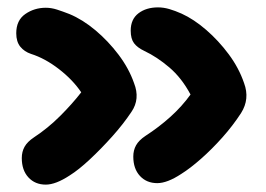

<svg xmlns="http://www.w3.org/2000/svg" viewBox="-20 -514 720 520"><path d="M406 -18Q377 -18 359 -37.5Q341 -57 341 -90Q341 -107 348.5 -120.5Q356 -134 374 -146Q411 -170 442 -198Q473 -226 496 -258Q472 -303 438.5 -331.5Q405 -360 371 -376Q352 -385 343 -397Q334 -409 334 -431Q334 -462 355 -478Q376 -494 408 -494Q423 -494 438.5 -489.5Q454 -485 472 -477Q505 -462 538.5 -433Q572 -404 599.5 -367Q627 -330 641 -289Q657 -246 633 -208Q611 -174 582.5 -142Q554 -110 524.5 -84Q495 -58 471 -43Q433 -18 406 -18ZM104 -14Q75 -14 57 -33.5Q39 -53 39 -86Q39 -103 46.5 -116.5Q54 -130 72 -142Q110 -167 143 -200Q176 -233 200 -264Q177 -298 139.5 -327Q102 -356 64 -368Q46 -374 35 -387.5Q24 -401 24 -424Q24 -459 48.5 -476Q73 -493 104 -493Q119 -493 134.5 -488Q150 -483 168 -476Q204 -461 238.5 -432Q273 -403 301 -366Q329 -329 343 -289Q360 -246 336 -211Q314 -178 284 -144.5Q254 -111 223.5 -82.5Q193 -54 169 -39Q131 -14 104 -14Z"/></svg>

Font: Shantell Sans Normal
Style: Bold
Weight: 700
Designer: Stephen Nixon, Anya Danilova, Shantell Martin
Foundry: Arrow Type
Version: Version 1.009;[a7da0bfa3]